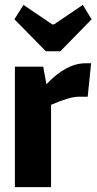

<svg xmlns="http://www.w3.org/2000/svg" viewBox="-20 -766 397 786"><path d="M168 -556 39 -687 76 -746 194 -666H201L319 -746L355 -687L227 -556ZM157 -493 170 -421Q251 -507 330 -507H353L339 -370H301Q266 -370 189 -337V0H41V-493Z"/></svg>

Font: exo2condensed_b
Style: Bold
Weight: 700
Width: 3
Designer: Natanael Gama
Version: Version 1.001;PS 001.001;hotconv 1.0.70;makeotf.lib2.5.58329